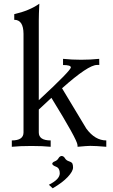

<svg xmlns="http://www.w3.org/2000/svg" viewBox="-20 -789 608 1032"><path d="M551.3 0Q494.6 -4.9 464.8 -4.9Q448.7 -4.9 397 0L396.5 -9.8Q395 -38.1 256.3 -263.2L188.5 -200.2V-77.1Q188.5 -34.2 252.4 -34.2V0Q210.9 -4.4 148.9 -4.4Q86.4 -4.4 43.5 0V-34.2Q106.4 -34.2 106.4 -77.1V-606.9Q106 -682.6 56.6 -682.6V-712.9Q137.7 -731.4 191.4 -769Q188.5 -710 188.5 -678.2V-250.5Q360.8 -410.2 360.8 -426.8Q360.8 -439.5 318.8 -439.5V-472.7Q367.7 -467.8 416 -467.8Q464.8 -467.8 513.2 -472.7L513.7 -439.9H501.5Q454.1 -439.9 313.5 -314.5L443.8 -98.1Q490.7 -34.2 551.3 -34.2ZM263.2 223.1 242.7 204.1Q301.3 174.8 301.3 142.6Q301.3 114.7 281.5 107.2Q261.7 99.6 260.7 91.3Q261.7 83 274.7 78.1Q287.6 73.2 294.2 61.8Q300.8 50.3 311.5 49.3Q322.8 50.3 329.3 61.8Q335.9 73.2 351.1 78.1Q366.2 83 369.4 90.8Q372.6 98.6 372.6 111.3Q372.6 131.8 344 162.4Q315.4 192.9 263.2 223.1Z"/></svg>

Font: Almanac
Style: Regular
Weight: 400
Designer: Eden's Almanac
Version: Version 3.501;March 28, 2021;FontCreator 13.0.0.2683 64-bit